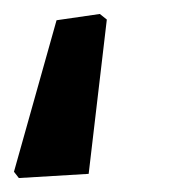

<svg xmlns="http://www.w3.org/2000/svg" viewBox="-27 -97 249 275"><path d="M0 158 -7 149 54 -68 116 -77 126 -69 100 152Z"/></svg>

Font: Alegreya Sans
Style: Bold Italic
Weight: 700
Italic angle: -7°
Designer: Juan Pablo del Peral
Foundry: Huerta Tipografica
Version: Version 2.007